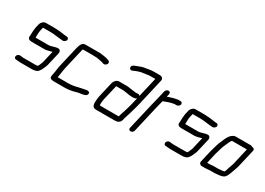

<svg xmlns="http://www.w3.org/2000/svg" viewBox="-9 -1255 2709 1961"><g transform="rotate(30 1346.0 -274.5)"><path d="M460 -464H453C445 -464 432 -467 425 -467C421 -468 417 -468 412 -469C384 -473 360 -477 329 -477C322 -478 316 -478 309 -478H205C180 -478 154 -453 148 -425L138 -383C136 -376 137 -370 136 -363C134 -343 131 -327 132 -309L131 -291C130 -284 130 -279 130 -274C127 -249 149 -238 176 -238H327C340 -238 349 -240 363 -243C375 -245 398 -252 412 -256L380 -118C377 -106 372 -96 368 -88L363 -74C360 -68 356 -63 352 -56C348 -55 345 -55 342 -55C337 -54 330 -54 325 -54H182C171 -54 158 -58 148 -58H142C126 -58 111 -46 107 -30C104 -15 113 -1 128 -1H134C144 -1 155 2 166 2C173 2 179 3 186 3H312C347 3 377 -2 394 -27C401 -36 410 -50 415 -62C422 -81 432 -96 437 -118L474 -277C478 -296 466 -316 446 -316C408 -316 376 -295 340 -295H189V-296C189 -297 190 -298 189 -299C191 -326 188 -353 195 -383L204 -421H294C301 -421 308 -421 315 -420C321 -420 327 -420 332 -419C357 -415 385 -414 410 -410C418 -410 433 -407 440 -407H447C461 -407 479 -422 482 -436C485 -451 474 -464 460 -464Z M571 -1H697C742 -1 785 -8 822 -19C843 -27 872 -29 894 -33C917 -39 942 -41 945 -70C947 -87 931 -95 911 -92L897 -90C873 -84 841 -80 817 -73C785 -64 750 -58 710 -58H586L588 -63C588 -68 589 -73 590 -77C596 -101 596 -127 602 -152C604 -161 606 -173 609 -187L658 -398C660 -407 662 -417 666 -428L667 -432H789C794 -431 801 -431 807 -431H822C826 -431 830 -431 835 -430C861 -425 889 -422 911 -414L920 -411C935 -404 952 -417 960 -428C971 -445 961 -460 951 -465L942 -468C923 -476 896 -481 873 -484L855 -486C848 -487 843 -487 838 -488H664C624 -488 611 -440 601 -398L552 -187C549 -172 546 -160 544 -149L539 -119C538 -104 536 -92 533 -78C530 -66 529 -54 526 -41C519 -12 542 -1 571 -1Z M1398 -278 1392 -253C1381 -204 1367 -148 1352 -104C1344 -79 1334 -53 1328 -27V-24C1324 -23 1319 -23 1315 -23H1105C1104 -23 1105 -23 1104 -24C1100 -38 1102 -66 1106 -84C1107 -89 1108 -95 1109 -101L1150 -277H1225C1230 -277 1236 -277 1241 -276L1259 -274C1287 -270 1315 -263 1346 -263C1369 -263 1385 -264 1398 -278ZM1359 -320C1354 -320 1350 -320 1345 -321C1326 -325 1299 -326 1279 -330L1261 -333C1253 -334 1245 -334 1238 -334H1152C1124 -334 1099 -306 1092 -274L1052 -101C1050 -94 1049 -87 1048 -80C1044 -27 1032 34 1092 34H1302C1317 34 1325 33 1339 31C1356 27 1376 11 1380 -8C1383 -15 1384 -21 1385 -27C1386 -32 1387 -38 1390 -45L1398 -71C1407 -95 1410 -110 1419 -140C1429 -173 1441 -217 1449 -252L1519 -556C1525 -581 1506 -598 1479 -598H1409C1388 -598 1370 -595 1350 -592C1330 -589 1314 -585 1295 -583C1279 -580 1262 -572 1247 -567C1229 -561 1215 -555 1198 -547C1172 -534 1174 -501 1195 -495C1211 -491 1223 -503 1236 -507C1255 -514 1275 -523 1295 -527L1345 -535L1363 -537C1374 -539 1385 -541 1396 -541H1459L1405 -308C1397 -327 1382 -320 1359 -320Z M1602 -476 1578 -374C1572 -350 1564 -319 1558 -294L1485 21C1481 38 1492 49 1508 49C1524 49 1538 37 1542 21L1615 -295C1621 -320 1630 -351 1635 -374L1637 -381C1663 -389 1695 -405 1723 -410C1733 -411 1747 -417 1757 -417H1783C1797 -417 1815 -432 1818 -446C1821 -461 1810 -474 1796 -474H1767C1727 -468 1687 -456 1651 -443L1659 -476C1662 -491 1653 -505 1638 -505C1622 -505 1606 -492 1602 -476Z M2225 -464H2218C2210 -464 2197 -467 2190 -467C2186 -468 2182 -468 2177 -469C2149 -473 2125 -477 2094 -477C2087 -478 2081 -478 2074 -478H1970C1945 -478 1919 -453 1913 -425L1903 -383C1901 -376 1902 -370 1901 -363C1899 -343 1896 -327 1897 -309L1896 -291C1895 -284 1895 -279 1895 -274C1892 -249 1914 -238 1941 -238H2092C2105 -238 2114 -240 2128 -243C2140 -245 2163 -252 2177 -256L2145 -118C2142 -106 2137 -96 2133 -88L2128 -74C2125 -68 2121 -63 2117 -56C2113 -55 2110 -55 2107 -55C2102 -54 2095 -54 2090 -54H1947C1936 -54 1923 -58 1913 -58H1907C1891 -58 1876 -46 1872 -30C1869 -15 1878 -1 1893 -1H1899C1909 -1 1920 2 1931 2C1938 2 1944 3 1951 3H2077C2112 3 2142 -2 2159 -27C2166 -36 2175 -50 2180 -62C2187 -81 2197 -96 2202 -118L2239 -277C2243 -296 2231 -316 2211 -316C2173 -316 2141 -295 2105 -295H1954V-296C1954 -297 1955 -298 1954 -299C1956 -326 1953 -353 1960 -383L1969 -421H2059C2066 -421 2073 -421 2080 -420C2086 -420 2092 -420 2097 -419C2122 -415 2150 -414 2175 -410C2183 -410 2198 -407 2205 -407H2212C2226 -407 2244 -422 2247 -436C2250 -451 2239 -464 2225 -464Z M2368 -64H2346L2373 -183C2388 -229 2397 -276 2417 -316C2422 -327 2426 -338 2431 -347C2437 -359 2445 -378 2454 -385H2629L2584 -189C2578 -170 2577 -168 2571 -151L2563 -129C2557 -113 2554 -91 2544 -77L2531 -73C2528 -72 2525 -72 2523 -72C2518 -72 2512 -72 2506 -71L2488 -69C2483 -68 2479 -68 2475 -68H2417C2403 -66 2383 -64 2368 -64ZM2310 -7H2355C2369 -7 2391 -9 2405 -11H2462C2478 -11 2496 -15 2511 -15C2524 -15 2540 -21 2550 -23C2590 -33 2602 -80 2618 -123L2626 -145C2632 -162 2633 -167 2640 -187L2691 -405C2694 -420 2684 -434 2669 -434C2667 -434 2665 -434 2663 -433C2658 -439 2652 -442 2644 -442H2464C2453 -442 2440 -437 2427 -428C2405 -412 2391 -388 2378 -361C2373 -350 2370 -339 2364 -328C2343 -285 2332 -234 2317 -185L2284 -43C2280 -26 2294 -9 2310 -7Z"/></g></svg>

Font: Electronic
Style: It
Weight: 400
Version: Version 1.011